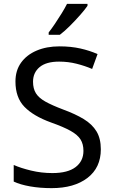

<svg xmlns="http://www.w3.org/2000/svg" viewBox="-20 -964 589 994"><path d="M502 -191Q502 -96 433 -43Q364 10 247 10Q187 10 136 1Q85 -8 51 -24V-110Q87 -94 140.5 -81Q194 -68 251 -68Q331 -68 371.5 -99Q412 -130 412 -183Q412 -218 397 -242Q382 -266 345.5 -286.5Q309 -307 244 -330Q153 -363 106.5 -411Q60 -459 60 -542Q60 -599 89 -639.5Q118 -680 169.5 -702Q221 -724 288 -724Q347 -724 396 -713Q445 -702 485 -684L457 -607Q420 -623 376.5 -634Q333 -645 286 -645Q219 -645 185 -616.5Q151 -588 151 -541Q151 -505 166 -481Q181 -457 215 -438Q249 -419 307 -397Q370 -374 413.5 -347.5Q457 -321 479.5 -284Q502 -247 502 -191ZM433 -934Q421 -916 396 -887.5Q371 -859 342.5 -830.5Q314 -802 290 -784H232V-796Q247 -815 264.5 -841Q282 -867 299 -894.5Q316 -922 327 -944H433Z"/></svg>

Font: Noto Sans Medefaidrin
Style: Regular
Weight: 400
Designer: Dalton Maag Ltd
Foundry: Dalton Maag Ltd
Version: Version 1.002; ttfautohint (v1.8.4.7-5d5b)